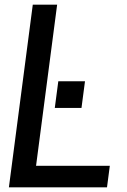

<svg xmlns="http://www.w3.org/2000/svg" viewBox="-20 -800 541 820"><path d="M328 -339H214L229 -453H343ZM437 0H18L120 -780H224L134 -92H449Z"/></svg>

Font: Tanohe Sans Medium
Style: Italic
Weight: 500
Designer: Village Type and Design LLC & Cristiano Sobral
Foundry: Cooper Hewitt Smithsonian Design Museum
Version: Version 1.00;September 29, 2021;FontCreator 13.0.0.2655 64-b